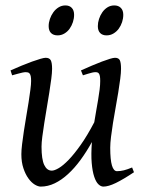

<svg xmlns="http://www.w3.org/2000/svg" viewBox="-20 -671 539 711"><path d="M476.1 -33.2Q436.5 -6.8 408.9 6.6Q381.3 20 362.8 20Q353.5 20 344.5 11.5Q335.4 2.9 328.9 -16.6Q322.3 -36.1 319.6 -67.6Q316.9 -99.1 320.3 -145Q300.3 -108.9 278.1 -78.6Q255.9 -48.3 231.9 -26.4Q208 -4.4 182.6 7.8Q157.2 20 130.9 20Q121.1 20 108.6 12.5Q96.2 4.9 85.2 -10.3Q74.2 -25.4 66.7 -47.9Q59.1 -70.3 59.1 -100.1Q59.1 -114.7 61.8 -137.2Q64.5 -159.7 68.4 -185.5Q72.3 -211.4 77.1 -239.3Q82 -267.1 85.9 -292.5Q89.8 -317.9 92.5 -338.4Q95.2 -358.9 95.2 -371.1Q95.2 -382.3 93.8 -388.9Q92.3 -395.5 89.6 -398.7Q86.9 -401.9 83.3 -402.8Q79.6 -403.8 75.2 -403.8Q70.8 -403.8 62.5 -402.1Q54.2 -400.4 45.9 -397.9Q36.1 -395.5 24.9 -392.1L19 -410.2Q39.6 -419.4 60.3 -428Q81.1 -436.5 98.6 -442.9Q116.2 -449.2 129.6 -453.1Q143.1 -457 148.9 -457Q163.1 -457 168 -447.8Q172.9 -438.5 172.9 -416Q172.9 -401.9 169.9 -378.9Q167 -356 162.6 -328.6Q158.2 -301.3 153.3 -272Q148.4 -242.7 144 -215.3Q139.6 -188 136.7 -165Q133.8 -142.1 133.8 -127.9Q133.8 -81.1 143.8 -60.1Q153.8 -39.1 171.9 -39.1Q181.6 -39.1 197.8 -48.6Q213.9 -58.1 234.4 -79.3Q254.9 -100.6 279.1 -134.8Q303.2 -168.9 329.1 -218.3Q332.5 -239.3 336.2 -260.5Q339.8 -281.7 343.3 -301.5Q346.7 -321.3 348.9 -339.1Q351.1 -356.9 351.1 -371.1Q351.1 -382.3 349.9 -388.9Q348.6 -395.5 346.2 -398.7Q343.8 -401.9 340.6 -402.8Q337.4 -403.8 333 -403.8Q328.6 -403.8 321 -402.1Q313.5 -400.4 305.7 -397.9Q296.9 -395.5 287.1 -392.1L279.8 -410.2Q300.3 -419.4 320.3 -428Q340.3 -436.5 357.2 -442.9Q374 -449.2 386.7 -453.1Q399.4 -457 405.8 -457Q419.4 -457 423.8 -447.8Q428.2 -438.5 428.2 -416Q428.2 -401.9 425.3 -379.2Q422.4 -356.4 418 -329.3Q413.6 -302.2 408.2 -272.7Q402.8 -243.2 398.4 -215.6Q394 -188 391.1 -164.1Q388.2 -140.1 388.2 -124Q388.2 -79.6 394.5 -58.3Q400.9 -37.1 413.1 -37.1Q425.8 -37.1 438.7 -40.3Q451.7 -43.5 469.2 -50.8ZM254.4 -616.2Q254.4 -602.5 250 -589.1Q245.6 -575.7 237.8 -564.7Q230 -553.7 218.5 -546.9Q207 -540 193.4 -540Q177.7 -540 168.9 -548.8Q160.2 -557.6 160.2 -574.2Q160.2 -587.4 164.8 -600.8Q169.4 -614.3 177.5 -625.5Q185.5 -636.7 197 -643.8Q208.5 -650.9 222.2 -650.9Q237.3 -650.9 245.8 -641.8Q254.4 -632.8 254.4 -616.2ZM436.5 -616.2Q436.5 -602.5 432.1 -589.1Q427.7 -575.7 419.7 -564.7Q411.6 -553.7 400.1 -546.9Q388.7 -540 374.5 -540Q359.4 -540 350.8 -548.8Q342.3 -557.6 342.3 -574.2Q342.3 -587.4 346.7 -600.8Q351.1 -614.3 358.9 -625.5Q366.7 -636.7 377.9 -643.8Q389.2 -650.9 403.3 -650.9Q418.5 -650.9 427.5 -641.8Q436.5 -632.8 436.5 -616.2Z"/></svg>

Font: Gentium Plus Eur
Style: Italic
Weight: 400
Italic angle: -8°
Designer: J. Victor Gaultney, Annie Olsen, Iska Routamaa, Becca Hirsbrunner
Foundry: SIL International
Version: Version 5.000